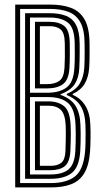

<svg xmlns="http://www.w3.org/2000/svg" viewBox="-20 -820 450 840"><path d="M46.5 0V-800H198.2Q253.2 -800 291.8 -785.2Q330.2 -770.5 350.8 -733.5Q371.2 -696.5 371.8 -629.5Q372 -609.2 372 -590.8Q372 -572.2 371.6 -555.4Q371.2 -538.5 370.2 -523.2Q367.2 -481.5 350.2 -453.4Q333.2 -425.2 298 -409V-405Q333.8 -390 353.8 -356.8Q373.8 -323.5 375.2 -274.8Q376 -261.2 376.1 -246.9Q376.2 -232.5 376.1 -217.6Q376 -202.8 375.5 -187.5Q375 -172.2 374 -156.8Q369.2 -96.2 348.6 -62.1Q328 -28 291.4 -14Q254.8 0 201.2 0ZM68 -19H201.2Q271 -19 308 -48.1Q345 -77.2 352.2 -156.8Q353.8 -174.8 354.1 -195.4Q354.5 -216 354.5 -236.5Q354.5 -257 353.8 -273.8Q352 -325.5 332.5 -356.5Q313 -387.5 272.2 -404.2V-409.2Q311.5 -426 328.6 -453.9Q345.8 -481.8 348.8 -523.8Q349.5 -539 350 -555.2Q350.5 -571.5 350.4 -589.9Q350.2 -608.2 350 -629.2Q349.8 -688.8 332 -721.6Q314.2 -754.5 280.5 -767.8Q246.8 -781 198.2 -781H68ZM89.8 -37.8V-762.2H198.2Q239.2 -762.2 268.2 -751Q297.2 -739.8 312.6 -711Q328 -682.2 328.5 -629.2Q328.8 -604.8 328.6 -586.6Q328.5 -568.5 328.1 -553.5Q327.8 -538.5 327 -523.5Q325.5 -481.5 307.4 -452.8Q289.2 -424 244.8 -407.8V-405Q290 -389 310.1 -357.5Q330.2 -326 332 -273Q332.8 -257.2 332.9 -237.5Q333 -217.8 332.6 -197Q332.2 -176.2 331 -156.8Q326.2 -89 294.2 -63.4Q262.2 -37.8 201.2 -37.8ZM111.2 -414.2H186Q239.8 -414.2 270.8 -436.9Q301.8 -459.5 305.5 -523.5Q306.5 -538.2 306.9 -553.9Q307.2 -569.5 307.2 -588Q307.2 -606.5 306.8 -629.2Q306.2 -697 278.1 -720.1Q250 -743.2 198.2 -743.2H111.2ZM133 -433.2V-724.5H198.2Q239.2 -724.5 262 -705.4Q284.8 -686.2 285.2 -629.2Q285.5 -604.8 285.5 -586.1Q285.5 -567.5 285.1 -552.5Q284.8 -537.5 284 -523.8Q280.8 -470 255.2 -451.6Q229.8 -433.2 186 -433.2ZM154.5 -452H185.8Q220.2 -452 240 -466.4Q259.8 -480.8 262.2 -523.8Q263.5 -545.8 263.8 -571Q264 -596.2 263.5 -629.2Q263 -676.2 245.5 -690.9Q228 -705.5 198.2 -705.5H154.5ZM111.2 -56.8H201.2Q253.5 -56.8 279.8 -78.9Q306 -101 309.5 -157.2Q310.5 -174 311 -194.6Q311.5 -215.2 311.4 -235.8Q311.2 -256.2 310.5 -272Q308 -342.2 278.2 -368.8Q248.5 -395.2 192 -395.2H111.2ZM133 -75.5V-376.5H192Q234.8 -376.5 260.6 -355.2Q286.5 -334 289 -270.5Q289.8 -256 289.8 -236.6Q289.8 -217.2 289.2 -196.5Q288.8 -175.8 287.8 -157Q284.8 -110.5 263.4 -93Q242 -75.5 201.2 -75.5ZM154.5 -94.5H201.2Q231.8 -94.5 248.1 -107.8Q264.5 -121 266.2 -157Q267.2 -183.5 267.6 -204.1Q268 -224.8 268 -240.9Q268 -257 267.5 -269.8Q265.2 -320 246.5 -338.8Q227.8 -357.5 192 -357.5H154.5Z"/></svg>

Font: Big Shoulders Inline Display Thin
Style: Bold
Weight: 700
Version: Version 2.002